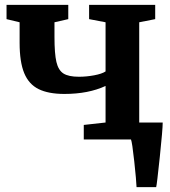

<svg xmlns="http://www.w3.org/2000/svg" viewBox="-20 -576 704 793"><path d="M625 197H544Q543 169 534.5 90.5Q526 12 521 0H326V-60L416 -70V-221Q345 -188 246 -188Q180 -188 139.5 -208Q99 -228 80 -274Q61 -320 61 -399V-484L7 -497V-556H262V-497L205 -484V-424Q205 -354 213 -320Q221 -286 242 -272.5Q263 -259 306 -259Q337 -259 369 -265Q401 -271 416 -281V-484L348 -497V-556H621V-497L555 -484V-70H652Q652 -42 640 72.5Q628 187 625 197Z"/></svg>

Font: Koeln Type Serif
Style: Bold
Weight: 700
Designer: Eben Sorkin
Foundry: Eben Sorkin
Version: Version 2.002